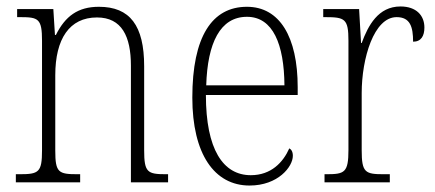

<svg xmlns="http://www.w3.org/2000/svg" viewBox="-20 -564 1345 594"><path d="M29 0H228V-25H220C161 -25 151 -30 151 -98V-331C151 -444 195 -510 280 -510C357 -510 385 -451 385 -361V0H500V-25H493C436 -25 426 -31 426 -99V-359C426 -485 382 -543 286 -543C221 -543 182 -514 153 -456H150L145 -536H33V-511H43C99 -511 110 -506 110 -438V-99C110 -31 100 -25 41 -25H29Z M752 10C840 10 886 -48 886 -82C886 -95 881 -102 875 -105C856 -62 819 -22 756 -22C670 -22 617 -102 617 -270H901V-294C901 -450 845 -543 744 -543C636 -543 575 -451 575 -262C575 -88 643 10 752 10ZM860 -300H618C622 -431 661 -512 744 -512C825 -512 859 -426 860 -300Z M984 0H1186V-25H1167C1110 -25 1099 -30 1099 -99V-276C1099 -384 1137 -511 1207 -511C1249 -511 1258 -481 1258 -435C1283 -435 1293 -453 1293 -479C1293 -516 1268 -544 1219 -544C1150 -544 1119 -485 1099 -431H1097L1091 -536H980V-511H986C1047 -511 1058 -506 1058 -438V-100C1058 -30 1046 -25 990 -25H984Z"/></svg>

Font: Noto Serif Armenian Condensed ExtraLight
Style: Regular
Weight: 200
Width: 3
Designer: Monotype Design Team
Foundry: Monotype Imaging Inc.
Version: Version 2.008